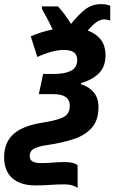

<svg xmlns="http://www.w3.org/2000/svg" viewBox="-70 -691 554 930"><path d="M306 219Q297 212 280.5 207Q264 202 243 202Q208 202 174 204.5Q140 207 101 207Q29 207 -10.5 172Q-50 137 -50 71Q-50 -2 -3.5 -42.5Q43 -83 137 -97Q210 -109 239 -124.5Q268 -140 268 -179Q268 -235 189 -235H118L139 -333H194Q245 -333 274.5 -348.5Q304 -364 304 -401Q304 -424 289 -436.5Q274 -449 239 -449Q211 -449 178 -440Q145 -431 111 -415L79 -515Q104 -526 130.5 -534.5Q157 -543 185 -548Q174 -572 161 -596.5Q148 -621 133 -648V-660H211Q246 -621 274 -575Q308 -618 341.5 -644.5Q375 -671 420 -671Q446 -671 464 -663V-591Q457 -594 449.5 -595.5Q442 -597 433 -597Q417 -597 399 -585Q381 -573 355 -543Q394 -529 417.5 -500Q441 -471 441 -423Q441 -366 407.5 -334.5Q374 -303 322 -288V-283Q360 -272 383.5 -244.5Q407 -217 407 -172Q407 -109 375 -72.5Q343 -36 287.5 -17.5Q232 1 162 11Q120 17 97 28Q74 39 74 64Q74 84 88.5 91.5Q103 99 128 99Q157 99 185.5 96.5Q214 94 242 94Q290 94 306 110Z"/></svg>

Font: Noto Sans SemiCondensed
Style: Bold Italic
Weight: 700
Width: 4
Italic angle: -12°
Designer: Monotype Design Team
Foundry: Monotype Imaging Inc.
Version: Version 2.013; ttfautohint (v1.8.4.7-5d5b)